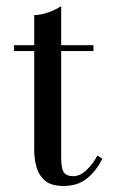

<svg xmlns="http://www.w3.org/2000/svg" viewBox="-20 -610 376 637"><path d="M190.5 7Q149.5 7 128.8 -11.2Q108 -29.5 100.8 -56.8Q93.5 -84 93.5 -111.5V-560Q116 -560 142 -569.5Q168 -579 183 -590V-88Q183 -50.5 192 -38Q201 -25.5 222.5 -25.5Q246 -25.5 267.8 -46.5Q289.5 -67.5 303 -94L319.5 -83.5Q299.5 -43 268.8 -18Q238 7 190.5 7ZM26.5 -440.5V-460H290V-440.5Z"/></svg>

Font: Bodoni Moda SC
Style: Regular
Weight: 400
Designer: Owen Earl
Foundry: indestructible type
Version: Version 2.005